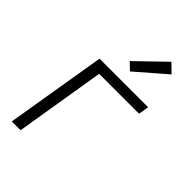

<svg xmlns="http://www.w3.org/2000/svg" viewBox="-228 -864 956 956"><g transform="rotate(45 250.0 -386.0)"><path d="M43 0 131 -530H473L464 -475H183L105 0ZM283 -592 246 -628 395 -772 440 -728Z"/></g></svg>

Font: Iosevka Curly Light Oblique
Style: Regular
Weight: 300
Italic angle: -9°
Monospace: yes
Designer: Belleve Invis
Foundry: Belleve Invis
Version: Version 11.1.0; ttfautohint (v1.8.3)